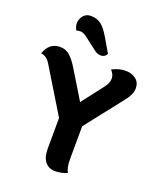

<svg xmlns="http://www.w3.org/2000/svg" viewBox="-178 -1105 1010 1220"><g transform="rotate(20 327.5 -495.5)"><path d="M406 -808Q393 -783 366.5 -783Q340 -783 321 -800L240 -862Q213 -883 195 -883Q177 -883 166 -879Q153 -903 153 -923Q153 -943 162 -960Q181 -998 222.5 -998Q264 -998 292 -976.5Q320 -955 351 -902ZM425 -10Q388 7 344.5 7Q301 7 276.5 -23Q252 -53 252 -112L253 -319L68 -623Q43 -663 6 -666Q32 -746 107 -746Q145 -746 172.5 -721.5Q200 -697 229 -649L344 -460L456 -605Q482 -639 482 -668Q482 -697 458 -722Q506 -746 548.5 -746Q591 -746 619 -724Q647 -702 647 -662Q647 -622 610 -576L409 -320L408 -95Q408 -41 425 -10Z"/></g></svg>

Font: Laila
Style: Bold
Weight: 700
Designer: Hitesh Malaviya
Foundry: Indian Type Foundry
Version: Version 1.302;PS 1.0;hotconv 1.0.78;makeotf.lib2.5.61930; tt